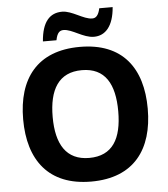

<svg xmlns="http://www.w3.org/2000/svg" viewBox="-61 -979 913 1044"><g transform="rotate(-5 395.5 -457.5)"><path d="M199 -772H273C281 -814 296 -824 316 -824C363 -824 420 -773 478 -773C541 -773 585 -822 593 -925H520C511 -884 496 -873 477 -873C430 -873 371 -924 317 -924C249 -924 207 -878 199 -772ZM735 -358C735 -580 629 -725 396 -725C162 -725 55 -580 55 -359C55 -137 162 10 395 10C629 10 735 -137 735 -358ZM216 -358C216 -507 269 -598 396 -598C523 -598 574 -507 574 -358C574 -209 523 -119 395 -119C270 -119 216 -209 216 -358Z"/></g></svg>

Font: Noto Sans Myanmar UI
Style: Bold
Weight: 700
Designer: Monotype Design Team
Foundry: Monotype Imaging Inc.
Version: Version 2.103